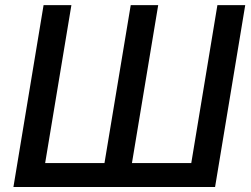

<svg xmlns="http://www.w3.org/2000/svg" viewBox="-20 -748 1004 768"><path d="M154.3 -727.5H265.6L160.6 -95.7H397.9L502.9 -727.5H612.8L507.8 -95.7H745.1L849.6 -727.5H960.9L840.3 0H33.7Z"/></svg>

Font: Inter 16pt Medium
Style: Italic
Weight: 500
Italic angle: -9.3988°
Version: Version 4.001;git-66647c0bb